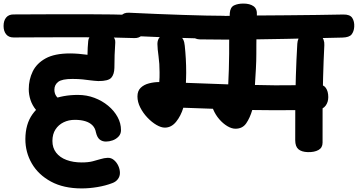

<svg xmlns="http://www.w3.org/2000/svg" viewBox="-92 -849 2007 1077"><path d="M366 207.9Q264.9 207.9 194.1 169.7Q123.3 131.4 86.7 68.4Q50.1 5.3 50.3 -69.1Q50.8 -152.8 89.8 -207.7Q128.9 -262.7 195.4 -289.6Q261.9 -316.6 345.1 -316.6Q394.1 -316.6 437.5 -300.2Q480.9 -283.9 514.7 -255.8Q548.6 -227.7 567.7 -192.4Q586.9 -157.2 586.7 -118.7Q586.7 -97.7 573 -83.1Q559.3 -68.6 540 -61.7Q520.7 -54.9 502.6 -54.9Q481.8 -54.9 467.3 -66.4Q452.9 -77.9 446.2 -106.3Q441.9 -130.8 426.4 -146.2Q411 -161.7 386.2 -169.2Q361.3 -176.8 327.8 -176.8Q293.1 -176.8 264.6 -162.9Q236.1 -149 219.2 -122.9Q202.2 -96.9 202 -58.7Q201.8 -20 222.9 7.3Q244 34.6 281.4 48.4Q318.8 62.2 366 62.2Q402.2 62.2 427.2 55.9Q452.2 49.7 472.1 43.4Q492 37.2 511.3 36.3Q531.6 35.4 547.1 48.6Q562.7 61.7 571.7 81.3Q580.7 101 580.7 121Q580.7 140.6 569.2 155.8Q557.8 171 537.4 178.3Q499.6 192.8 454.3 200.3Q409 207.9 366 207.9ZM166.1 -202.9Q130.2 -202.9 109.9 -232.7Q89.1 -257.9 79.2 -287.9Q69.3 -318 69.3 -348.9Q69.3 -402.3 91.5 -448.1Q113.7 -493.8 164.2 -521.6Q214.8 -549.3 301.4 -549.3Q322.7 -549.3 349.1 -547.2Q375.6 -545 398.8 -541.7Q398.8 -561.1 400 -581.3Q401.2 -601.4 402.9 -619.4Q404.9 -642.8 426.5 -654.2Q448.1 -665.6 478.1 -665.6Q513.7 -665.6 535 -650.1Q556.3 -634.7 554.6 -610.3Q552.1 -576.4 550.9 -540.4Q549.7 -504.3 549.7 -468.1Q548.9 -432.1 532.3 -413.1Q515.7 -394.1 459.8 -394.3Q437.3 -395.4 417 -398.1Q396.7 -400.8 372.5 -403.5Q348.3 -406.2 314.4 -406.2Q255.4 -406.2 234.3 -389.7Q213.1 -373.1 213.1 -346.1Q213.1 -323.4 224.8 -308.3Q236.6 -293.1 251.4 -281.6Q266.2 -270.1 276.2 -255.1Q271.9 -239.1 251.3 -227.3Q230.7 -215.6 206.5 -209.2Q182.3 -202.9 166.1 -202.9ZM661.8 -635.4Q608.2 -637.4 538.7 -638.6Q469.1 -639.7 392.5 -639.8Q315.9 -639.9 240.4 -639.9Q164.9 -639.9 98.7 -639.4Q32.4 -638.9 -16.4 -638.9Q-43.3 -638.9 -57.7 -656.8Q-72 -674.7 -72 -703.3Q-72 -732.8 -57.7 -750.4Q-43.3 -768 -16.4 -768Q31.4 -768 98.2 -768.5Q164.9 -769 240.8 -769.1Q316.7 -769.2 393.7 -769.1Q470.7 -769 540.7 -767.9Q610.8 -766.8 665.1 -764.8Q718.9 -762.8 718.9 -700.1Q718.9 -664.3 702.8 -649.5Q686.7 -634.7 661.8 -635.4Z M832.6 -133.1Q811.7 -133.1 785.5 -148.3Q759.3 -163.6 734.9 -189.3Q710.4 -215 694.7 -246.1Q679 -277.1 679 -308.2Q679 -338.9 697 -356.4Q715 -373.9 743.5 -381.3Q772 -388.8 801.4 -388.8Q802.7 -401.9 802.9 -415.5Q803.1 -429.1 803.1 -443.1Q803.1 -492.2 797.3 -533.2Q791.4 -574.1 791 -602.8Q791 -626.6 804.9 -641.8Q818.9 -657 859.8 -657Q894.1 -657 911.3 -649.4Q928.4 -641.8 935.6 -627.4Q942.7 -613.1 944.4 -592.6Q948.2 -556.8 950.3 -519.1Q952.4 -481.4 952.4 -440.3Q952.4 -426.8 951.8 -412.4Q951.2 -398.1 950.8 -384.4L1200.4 -375.3Q1227.9 -374.3 1247.1 -354.2Q1266.2 -334 1266.2 -305.3Q1266.2 -273.1 1243.5 -253.9Q1220.8 -234.8 1193.1 -235.6L936.3 -244.7Q922.4 -198.7 895.8 -165.9Q869.2 -133.1 832.6 -133.1ZM1160.2 -631.3Q1117.9 -631.3 1060.4 -632.6Q1002.9 -633.9 934.2 -636.1Q865.4 -638.2 788.6 -641.4Q711.8 -644.6 630.6 -648.3Q603.7 -649.3 589.3 -664.7Q575 -680 575 -713Q575 -779.2 630.6 -777.7Q710.6 -773.9 787.7 -770.7Q864.8 -767.6 934.5 -765.3Q1004.2 -763 1062.7 -761.7Q1121.2 -760.4 1162.8 -760.4Q1199.1 -759.7 1211.7 -742.6Q1224.2 -725.4 1224.2 -698.6Q1224.2 -670.7 1211.6 -651Q1198.9 -631.3 1160.2 -631.3ZM1228.9 -127Q1207.1 -127 1182.9 -141.6Q1158.8 -156.1 1137.8 -180.4Q1116.8 -204.7 1104 -235.1Q1091.2 -265.6 1091.2 -297.3Q1091.2 -327 1104.4 -342.5Q1117.6 -358 1139.9 -363.9Q1162.2 -369.9 1188.1 -371.7Q1190 -412.6 1191.7 -460.1Q1193.4 -507.6 1193.4 -548Q1193.4 -565.1 1193.4 -595.6Q1193.4 -626 1193.8 -661.1Q1194.2 -696.1 1195.1 -727.2Q1196 -758.2 1197 -776Q1199.8 -808.8 1221.3 -818.9Q1242.8 -829 1273.4 -829Q1309.4 -829 1330.3 -814.1Q1351.2 -799.2 1348.9 -765.3Q1348.1 -749.7 1347.6 -720.4Q1347.1 -691.2 1346.6 -657.7Q1346.1 -624.2 1346 -594.7Q1345.9 -565.1 1345.9 -548Q1345.9 -508 1343.4 -462.7Q1340.9 -417.3 1338 -372.4L1450.7 -370.4Q1491.9 -370.4 1536.2 -370.8Q1580.6 -371.2 1621.9 -372.1Q1663.2 -373 1693.9 -374Q1721.6 -375.8 1735.5 -356.2Q1749.4 -336.7 1749.4 -304.2Q1749.4 -276.3 1734.6 -256.3Q1719.8 -236.2 1692.3 -234.2Q1642.4 -232.4 1576.8 -231.4Q1511.1 -230.4 1450.7 -230.7L1323 -231.9Q1310.1 -188 1289.3 -157.5Q1268.4 -127 1228.9 -127ZM1634.3 4.3Q1599.8 3.3 1581.9 -12Q1564 -27.3 1564 -62.9Q1563.8 -150.4 1564.3 -241.1Q1564.8 -331.7 1567.6 -423.2Q1570.4 -514.7 1575.7 -603.8Q1577.4 -635 1599.2 -655.9Q1620.9 -676.9 1650.9 -676.9Q1686.4 -676.9 1707.8 -651.9Q1729.1 -626.9 1727.3 -595.7Q1722.9 -509.1 1720.4 -415.6Q1718 -322 1717.5 -228.8Q1717 -135.7 1717.4 -48.9Q1717.4 -20.4 1694.4 -7.6Q1671.4 5.3 1634.3 4.3ZM1029.3 -628.1Q1002.7 -628.9 988.2 -644.2Q973.8 -659.6 973.8 -692.6Q973.8 -726.6 988.2 -741.5Q1002.7 -756.4 1029.3 -757.2Q1097 -758.4 1177.8 -759.8Q1258.7 -761.2 1345.1 -762Q1431.4 -762.8 1518.2 -763.3Q1605 -763.8 1685.4 -765.1Q1765.9 -766.3 1833.6 -767.6Q1871.4 -768.3 1884.1 -748.2Q1896.8 -728 1895 -698.6Q1893.2 -672.4 1880.2 -655.8Q1867.1 -639.2 1828.2 -638.2Q1760.6 -637 1680.2 -634.8Q1599.9 -632.7 1514 -631Q1428.1 -629.3 1342.5 -628.1Q1256.9 -626.8 1176.9 -626.8Q1097 -626.8 1029.3 -628.1Z"/></svg>

Font: Playpen Sans Deva
Style: Regular
Weight: 400
Designer: Pooja Saxena, Gunjan Panchal, Laura Meseguer, Veronika Burian, José Scaglione
Foundry: TypeTogether
Version: Version 2.000